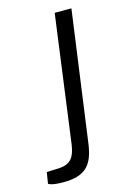

<svg xmlns="http://www.w3.org/2000/svg" viewBox="-209 -585 548 810"><g transform="rotate(-15 64.5 -180.0)"><path d="M187 -530H114L39 27C31 80 12 105 -37 108L-92 110L-100 159C-100 159 -90 170 -35 170C63 170 97 129 109 37Z"/></g></svg>

Font: Cheyenne Sans Light
Style: Italic
Weight: 300
Italic angle: -8.13011°
Designer: The Public Sans project authors (U.S. Web Design System), Libre Franklin designed by Pablo Impallari and Rodrigo Fuenzal
Foundry: The Cheyenne Sans Project Authors
Version: Version 2.007